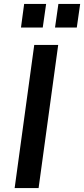

<svg xmlns="http://www.w3.org/2000/svg" viewBox="-20 -950 425 970"><path d="M213 -930H102L86 -811H196ZM385 -930H275L258 -811H368ZM153 -723 54 0H175L274 -723Z"/></svg>

Font: United Sans SemiBold
Style: Italic
Weight: 600
Italic angle: -8°
Designer: Pablo Impallari, Rodrigo Fuenzalida (Modified by Dan O. Williams)
Version: Version 1.000;PS 001.000;hotconv 1.0.88;makeotf.lib2.5.64775